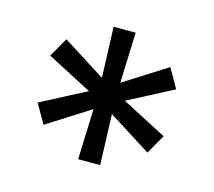

<svg xmlns="http://www.w3.org/2000/svg" viewBox="-69 -809 638 573"><g transform="rotate(15 250.0 -522.5)"><path d="M221.6 -474.4 89.5 -390.6 55.4 -450.3 194.6 -522.7 55.4 -595.2 89.5 -654.8 221.6 -571 215.9 -727.3H284.1L278.4 -571L410.5 -654.8L444.6 -595.2L305.4 -522.7L444.6 -450.3L410.5 -390.6L278.4 -474.4L284.1 -318.2H215.9Z"/></g></svg>

Font: Fast_Sans-Dotted
Style: Regular
Weight: 400
Version: Version 3.018